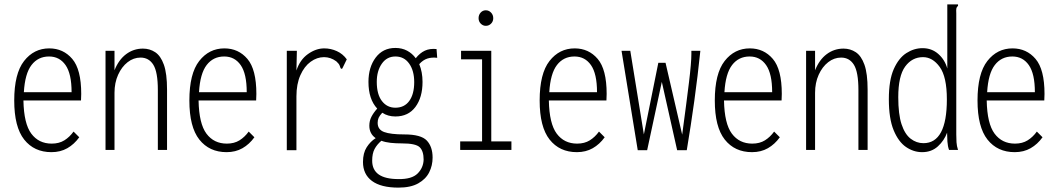

<svg xmlns="http://www.w3.org/2000/svg" viewBox="-20 -685 4840 877"><path d="M215 10Q136 10 90.5 -47.5Q45 -105 45 -226Q45 -349 90 -406.5Q135 -464 205 -464Q269 -464 310 -416Q351 -368 351 -256Q351 -241 350 -226H87Q89 -120 123 -74.5Q157 -29 216 -29Q250 -29 274 -44Q298 -59 316 -84L342 -58Q319 -26 287.5 -8Q256 10 215 10ZM89 -264H307Q307 -348 279.5 -387.5Q252 -427 204 -427Q154 -427 124 -388Q94 -349 89 -264Z M462 0V-453H503V-364Q522 -412 556 -437.5Q590 -463 633 -463Q664 -463 689 -446.5Q714 -430 728.5 -389.5Q743 -349 743 -275V0H701V-273Q701 -356 680.5 -389Q660 -422 622 -422Q590 -422 563 -401Q536 -380 519.5 -343.5Q503 -307 503 -261V0Z M1015 10Q936 10 890.5 -47.5Q845 -105 845 -226Q845 -349 890 -406.5Q935 -464 1005 -464Q1069 -464 1110 -416Q1151 -368 1151 -256Q1151 -241 1150 -226H887Q889 -120 923 -74.5Q957 -29 1016 -29Q1050 -29 1074 -44Q1098 -59 1116 -84L1142 -58Q1119 -26 1087.5 -8Q1056 10 1015 10ZM889 -264H1107Q1107 -348 1079.5 -387.5Q1052 -427 1004 -427Q954 -427 924 -388Q894 -349 889 -264Z M1290 -453H1336L1334 -363Q1350 -412 1386.5 -438Q1423 -464 1461 -464Q1491 -464 1518.5 -451.5Q1546 -439 1564 -414L1546 -377L1542 -370L1536 -373Q1534 -379 1531 -386.5Q1528 -394 1516 -405Q1490 -424 1460 -424Q1428 -424 1399 -403Q1370 -382 1352 -341.5Q1334 -301 1334 -245V1H1290Z M1786 -153Q1752 -153 1726 -170Q1714 -157 1709.5 -147Q1705 -137 1705 -124Q1705 -93 1734.5 -82Q1764 -71 1827 -71Q1903 -71 1929.5 -43Q1956 -15 1956 35Q1956 71 1940.5 102Q1925 133 1890.5 152.5Q1856 172 1800 172Q1720 172 1679 141.5Q1638 111 1638 55Q1638 14 1655 -12.5Q1672 -39 1696 -54Q1667 -74 1667 -111Q1667 -133 1676.5 -151.5Q1686 -170 1703 -189Q1663 -232 1663 -311Q1663 -378 1696 -422Q1729 -466 1786 -466Q1816 -466 1839.5 -453.5Q1863 -441 1879 -419Q1898 -443 1920.5 -453.5Q1943 -464 1974 -461L1977 -421Q1952 -424 1932 -417.5Q1912 -411 1895 -392Q1910 -356 1910 -311Q1910 -240 1877.5 -196.5Q1845 -153 1786 -153ZM1786 -193Q1827 -193 1849.5 -224Q1872 -255 1872 -310Q1872 -362 1849 -394.5Q1826 -427 1786 -427Q1747 -427 1724 -394Q1701 -361 1701 -311Q1701 -254 1724.5 -223.5Q1748 -193 1786 -193ZM1680 49Q1680 133 1800 133Q1861 134 1887.5 107.5Q1914 81 1915 44Q1915 5 1897 -12.5Q1879 -30 1816 -30Q1788 -30 1764.5 -32.5Q1741 -35 1722 -42Q1702 -25 1691 -4.5Q1680 16 1680 49Z M2082 0V-39H2182V-414H2086V-453H2224V-39H2316V0ZM2199 -567Q2186 -567 2176 -577Q2166 -587 2166 -602Q2166 -617 2175.5 -627.5Q2185 -638 2199 -638Q2213 -638 2223 -627.5Q2233 -617 2233 -602Q2233 -587 2223 -577Q2213 -567 2199 -567Z M2615 10Q2536 10 2490.5 -47.5Q2445 -105 2445 -226Q2445 -349 2490 -406.5Q2535 -464 2605 -464Q2669 -464 2710 -416Q2751 -368 2751 -256Q2751 -241 2750 -226H2487Q2489 -120 2523 -74.5Q2557 -29 2616 -29Q2650 -29 2674 -44Q2698 -59 2716 -84L2742 -58Q2719 -26 2687.5 -8Q2656 10 2615 10ZM2489 -264H2707Q2707 -348 2679.5 -387.5Q2652 -427 2604 -427Q2554 -427 2524 -388Q2494 -349 2489 -264Z M2893 1 2819 -453H2859L2921 -71L2987 -398H3020L3096 -70Q3116 -218 3127 -308.5Q3138 -399 3138 -438V-453H3179Q3167 -337 3151.5 -225Q3136 -113 3117 1H3073L3003 -311L2936 1Z M3415 10Q3336 10 3290.5 -47.5Q3245 -105 3245 -226Q3245 -349 3290 -406.5Q3335 -464 3405 -464Q3469 -464 3510 -416Q3551 -368 3551 -256Q3551 -241 3550 -226H3287Q3289 -120 3323 -74.5Q3357 -29 3416 -29Q3450 -29 3474 -44Q3498 -59 3516 -84L3542 -58Q3519 -26 3487.5 -8Q3456 10 3415 10ZM3289 -264H3507Q3507 -348 3479.5 -387.5Q3452 -427 3404 -427Q3354 -427 3324 -388Q3294 -349 3289 -264Z M3662 0V-453H3703V-364Q3722 -412 3756 -437.5Q3790 -463 3833 -463Q3864 -463 3889 -446.5Q3914 -430 3928.5 -389.5Q3943 -349 3943 -275V0H3901V-273Q3901 -356 3880.5 -389Q3860 -422 3822 -422Q3790 -422 3763 -401Q3736 -380 3719.5 -343.5Q3703 -307 3703 -261V0Z M4192 10Q4153 10 4118.5 -13.5Q4084 -37 4062 -90Q4040 -143 4040 -232Q4040 -319 4062.5 -369.5Q4085 -420 4120 -442.5Q4155 -465 4194 -465Q4236 -465 4266 -438.5Q4296 -412 4307 -372V-665H4356V-658Q4350 -654 4348.5 -647Q4347 -640 4348 -624V-71Q4348 -53 4349 -35.5Q4350 -18 4356 0H4315Q4309 -16 4307.5 -38.5Q4306 -61 4306 -79Q4293 -43 4264 -16.5Q4235 10 4192 10ZM4198 -31Q4305 -31 4305 -231Q4305 -334 4272.5 -379Q4240 -424 4196 -424Q4146 -424 4114.5 -381Q4083 -338 4083 -241Q4083 -163 4098 -117.5Q4113 -72 4139.5 -51.5Q4166 -31 4198 -31Z M4615 10Q4536 10 4490.5 -47.5Q4445 -105 4445 -226Q4445 -349 4490 -406.5Q4535 -464 4605 -464Q4669 -464 4710 -416Q4751 -368 4751 -256Q4751 -241 4750 -226H4487Q4489 -120 4523 -74.5Q4557 -29 4616 -29Q4650 -29 4674 -44Q4698 -59 4716 -84L4742 -58Q4719 -26 4687.5 -8Q4656 10 4615 10ZM4489 -264H4707Q4707 -348 4679.5 -387.5Q4652 -427 4604 -427Q4554 -427 4524 -388Q4494 -349 4489 -264Z"/></svg>

Font: Inconsolata Condensed Light
Style: Regular
Weight: 300
Width: 3
Monospace: yes
Designer: Raph Levien, Cyreal, Brenton Simpson
Foundry: Raph Levien, Cyreal, Google
Version: Version 3.001; ttfautohint (v1.8.2.53-6de2)